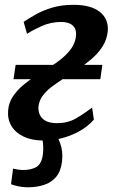

<svg xmlns="http://www.w3.org/2000/svg" viewBox="-20 -588 494 817"><path d="M93.5 209Q72 208 55.5 204.2Q39 200.5 27 196L35.5 129.5Q45 132 57.5 133.8Q70 135.5 76 135.5Q114.5 135.5 136 121.8Q157.5 108 162.5 68.5Q164.5 53.5 163.8 34.5Q163 15.5 159.5 0V-43H204.5Q222.5 -14.5 235.8 21Q249 56.5 244 98Q239.5 140 219 164.5Q198.5 189 166 199.2Q133.5 209.5 93.5 209ZM166.5 10Q115.5 10 80.5 -6.8Q45.5 -23.5 28.5 -52.2Q11.5 -81 14.5 -117.5Q17 -150 34.2 -176.5Q51.5 -203 78.2 -225.5Q105 -248 136 -267.8Q167 -287.5 197 -306Q246.5 -337 273.5 -368.8Q300.5 -400.5 303.5 -437Q305 -456.5 297.8 -469.2Q290.5 -482 275.8 -488.2Q261 -494.5 240 -494.5Q196 -494.5 157.2 -477Q118.5 -459.5 95 -444L80.5 -495Q103.5 -510.5 133.5 -527.2Q163.5 -544 203 -555.8Q242.5 -567.5 293 -567.5Q367 -567.5 405 -537.2Q443 -507 438.5 -455Q435 -419.5 416.5 -390.5Q398 -361.5 369.8 -337.2Q341.5 -313 310 -292.2Q278.5 -271.5 249.5 -253Q220.5 -234.5 197.2 -216.5Q174 -198.5 160 -178.2Q146 -158 143.5 -133Q142.5 -115.5 149.5 -99.5Q156.5 -83.5 174.2 -73.8Q192 -64 223 -64Q267.5 -64 301 -83Q334.5 -102 372 -130L379.5 -79Q352.5 -48.5 316.2 -28.8Q280 -9 241.2 0.5Q202.5 10 166.5 10ZM37.5 -251 46.5 -312H415.5L407 -251Z"/></svg>

Font: Merriweather SemiBold
Style: Italic
Weight: 600
Italic angle: -7.8°
Version: Version 2.101